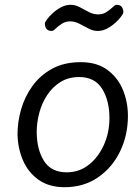

<svg xmlns="http://www.w3.org/2000/svg" viewBox="-20 -766 585 800"><path d="M249 14Q184 14 140.5 -17Q97 -48 75.5 -98.5Q54 -149 53 -207Q53 -258 68 -310.5Q83 -363 115 -407.5Q147 -452 197 -479.5Q247 -507 317 -507Q383 -507 426.5 -475.5Q470 -444 491.5 -393Q513 -342 513 -283Q513 -203 480.5 -135.5Q448 -68 388.5 -27Q329 14 249 14ZM258 -48Q310 -48 350 -79.5Q390 -111 413 -162.5Q436 -214 436 -274Q436 -347 405.5 -396Q375 -445 310 -445Q265 -445 231.5 -424Q198 -403 176 -369Q154 -335 143.5 -295Q133 -255 133 -217Q133 -144 163 -96Q193 -48 258 -48ZM196 -637Q180 -637 173.5 -646Q167 -655 167 -668Q167 -673 176 -685.5Q185 -698 200.5 -712Q216 -726 235 -736Q254 -746 274 -746Q294 -746 312.5 -736Q331 -726 350 -716Q369 -706 389 -706Q409 -706 424 -716Q439 -726 449.5 -736Q460 -746 465 -746Q481 -746 487.5 -737Q494 -728 494 -715Q494 -710 485 -697.5Q476 -685 460.5 -671Q445 -657 426 -647Q407 -637 387 -637Q368 -637 349 -647Q330 -657 311 -667Q292 -677 272 -677Q253 -677 237.5 -667Q222 -657 212 -647Q202 -637 196 -637Z"/></svg>

Font: Kite One
Style: Regular
Weight: 400
Designer: Eduardo Rodriguez Tunni
Foundry: Eduardo Rodriguez Tunni
Version: Version 1.002; ttfautohint (v1.8.4.7-5d5b);gftools[0.9.23]